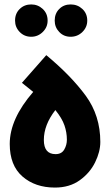

<svg xmlns="http://www.w3.org/2000/svg" viewBox="-20 -842 499 867"><path d="M299 -676Q330 -676 352 -697.5Q374 -719 374 -749Q374 -781 352 -801.5Q330 -822 299 -822Q268 -822 247.5 -801.5Q227 -781 227 -749Q227 -719 247.5 -697.5Q268 -676 299 -676ZM121 -676Q151 -676 173 -697.5Q195 -719 195 -749Q195 -781 173 -801.5Q151 -822 121 -822Q90 -822 69 -801.5Q48 -781 48 -749Q48 -719 69 -697.5Q90 -676 121 -676ZM228 5Q294 5 340 -28Q386 -61 409.5 -109Q433 -157 433 -201Q433 -320 367 -410Q301 -500 189 -593L79 -468L130 -427Q24 -305 24 -192Q24 -95 81.5 -45Q139 5 228 5ZM231 -146Q178 -146 178 -210Q178 -278 230 -345Q260 -308 271 -276Q282 -244 282 -211Q282 -187 270 -166.5Q258 -146 231 -146Z"/></svg>

Font: Noto Sans Arabic Condensed Black
Style: Regular
Weight: 900
Width: 3
Designer: Nadine Chahine
Foundry: Monotype Imaging Inc.
Version: 1.001